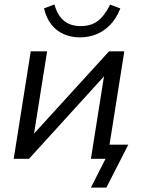

<svg xmlns="http://www.w3.org/2000/svg" viewBox="-20 -718 649 868"><path d="M391 130 457 0H391L402 -64H560L461 130ZM42 0 119 -486H193L128 -77H100L473 -486H542L465 0H391L456 -410H484L111 0ZM341 -549Q302 -549 268.5 -563.5Q235 -578 212 -607.5Q189 -637 179 -680L226 -698Q240 -648 269.5 -624Q299 -600 344 -600Q390 -600 420.5 -622Q451 -644 478 -697L524 -680Q505 -632 476 -603.5Q447 -575 413 -562Q379 -549 341 -549Z"/></svg>

Font: Nunito Sans 12pt
Style: Italic
Weight: 400
Italic angle: -9°
Designer: Vernon Adams
Foundry: Vernon Adams
Version: Version 3.101;gftools[0.9.27]